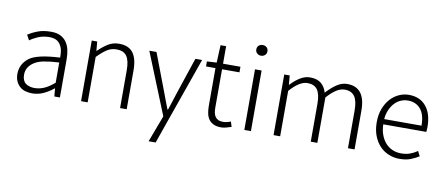

<svg xmlns="http://www.w3.org/2000/svg" viewBox="-81 -1087 3844 1662"><g transform="rotate(10 1840.5 -256.0)"><path d="M218 7Q186 7 157.5 -1Q129 -9 108 -28Q87 -47 75 -74Q63 -101 63 -138Q64 -223 131.5 -276.5Q199 -330 403 -340Q404 -368 399.5 -397.5Q395 -427 379.5 -451.5Q364 -476 341 -487Q318 -498 281 -499Q226 -498 183.5 -480Q141 -462 112 -440L87 -486Q102 -496 123.5 -507Q145 -518 171 -528Q197 -538 226.5 -542.5Q256 -547 289 -547Q337 -547 369.5 -531Q402 -515 422.5 -487Q443 -459 452 -420.5Q461 -382 461 -338V0H412L406 -70H404Q363 -36 316 -14.5Q269 7 218 7ZM230 -42Q275 -43 315 -60.5Q355 -78 403 -119V-297Q324 -293 270 -282.5Q216 -272 182.5 -249Q149 -226 135 -198.5Q121 -171 121 -140Q121 -113 129.5 -93.5Q138 -74 153 -63.5Q168 -53 188 -47.5Q208 -42 230 -42Z M647 -533H695L702 -452H704Q745 -492 788 -519.5Q831 -547 886 -547Q970 -547 1009 -495.5Q1048 -444 1048 -341V0H990V-333Q990 -417 962.5 -456Q935 -495 873 -495Q826 -495 789 -471Q752 -447 705 -399V0H647Z M1283 240 1371 6 1153 -533H1216L1340 -207Q1353 -172 1367.5 -133.5Q1382 -95 1396 -59H1401Q1413 -95 1425.5 -133.5Q1438 -172 1449 -207L1558 -533H1617L1408 60L1345 240Z M1880 13Q1841 13 1814.5 1Q1788 -11 1772 -32.5Q1756 -54 1749.5 -84.5Q1743 -115 1743 -152V-484H1660V-528L1745 -533L1752 -687H1801V-533H1954V-484H1801V-148Q1801 -123 1805 -102.5Q1809 -82 1819 -67.5Q1829 -53 1846 -45Q1863 -37 1890 -37Q1905 -37 1923 -41.5Q1941 -46 1955 -52L1969 -7Q1946 1 1922 7Q1898 13 1880 13Z M2082 -533H2140V0H2082ZM2112 -658Q2092 -658 2077.5 -671Q2063 -684 2063 -704Q2063 -727 2077.5 -739.5Q2092 -752 2112 -752Q2132 -752 2146.5 -739.5Q2161 -727 2161 -704Q2161 -684 2146.5 -671Q2132 -658 2112 -658Z M2339 -533H2387L2394 -452H2396Q2432 -492 2475.5 -519.5Q2519 -547 2564 -547Q2628 -547 2662.5 -517.5Q2697 -488 2711 -439Q2756 -488 2800 -517.5Q2844 -547 2891 -547Q3051 -547 3051 -341V0H2993V-333Q2993 -417 2965 -456Q2937 -495 2878 -495Q2842 -495 2804.5 -471Q2767 -447 2724 -399V0H2666V-333Q2666 -417 2638.5 -456Q2611 -495 2551 -495Q2481 -495 2397 -399V0H2339Z M3447 13Q3396 13 3350.5 -6Q3305 -25 3271.5 -61Q3238 -97 3218.5 -148.5Q3199 -200 3199 -266Q3199 -331 3218.5 -383Q3238 -435 3270.5 -471.5Q3303 -508 3345.5 -527.5Q3388 -547 3433 -547Q3530 -547 3584.5 -482Q3639 -417 3639 -299Q3639 -276 3636 -257H3258Q3259 -208 3273.5 -167.5Q3288 -127 3313.5 -97.5Q3339 -68 3374.5 -52Q3410 -36 3453 -36Q3496 -36 3530.5 -48.5Q3565 -61 3595 -82L3617 -39Q3585 -19 3545 -3Q3505 13 3447 13ZM3586 -303Q3586 -400 3545 -448.5Q3504 -497 3434 -497Q3401 -497 3371 -484Q3341 -471 3317.5 -446Q3294 -421 3278 -385Q3262 -349 3258 -303Z"/></g></svg>

Font: SpoqaHanSansJP-Light
Style: Regular
Weight: 300
Designer: [Source Han Sans]
Ryoko NISHIZUKA  (kana & ideographs); Paul D. Hunt (Latin, Greek & Cyrillic); Wenlong ZHANG  (bopomofo
Foundry: Spoqa (http://bi.spoqa.com)
Version: Version 1.002.20150607